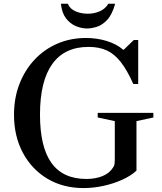

<svg xmlns="http://www.w3.org/2000/svg" viewBox="-20 -970 846 1001"><path d="M415.5 10.5Q309 10.5 227.2 -38.2Q145.5 -87 99.2 -173.5Q53 -260 53 -372Q53 -458.5 81 -531.2Q109 -604 159.5 -658.2Q210 -712.5 278.5 -742.2Q347 -772 428 -772Q486.5 -772 537.5 -756Q588.5 -740 622 -711H625.5L677.5 -761.5H700.5V-532H675Q643 -604 610 -646.2Q577 -688.5 536.8 -707Q496.5 -725.5 441.5 -725.5Q316.5 -725.5 252.5 -636.2Q188.5 -547 188.5 -372.5Q188.5 -203.5 248.5 -120.2Q308.5 -37 430.5 -37Q478 -37 515 -52.2Q552 -67.5 570 -97.5Q575.5 -104.5 577 -114.2Q578.5 -124 578.5 -149V-338.5L489.5 -357.5V-381.5H779.5V-357.5L691.5 -338.5V-80.5Q663.5 -54 618.5 -33.5Q573.5 -13 520.5 -1.2Q467.5 10.5 415.5 10.5ZM434 -821.5Q405 -821.5 375.5 -833.8Q346 -846 324.2 -874.2Q302.5 -902.5 297.5 -950.5H333.5Q345 -923 374.2 -910.8Q403.5 -898.5 438 -898.5Q470.5 -898.5 499.2 -910.8Q528 -923 545 -950.5H580.5Q564.5 -893 538 -865.5Q511.5 -838 483.5 -829.8Q455.5 -821.5 434 -821.5Z"/></svg>

Font: Libre Caslon Text
Style: Regular
Weight: 400
Designer: Pablo Impallari, Rodrigo Fuenzalida, Katja Schimmel
Foundry: Pablo Impallari, Rodrigo Fuenzalida
Version: Version 2.000